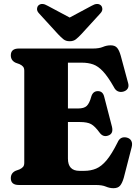

<svg xmlns="http://www.w3.org/2000/svg" viewBox="-20 -949 710 985"><path d="M35.5 -665Q35.5 -700 76.5 -700H455.5Q488.5 -700 507.8 -708.2Q527 -716.5 548 -716.5Q569.5 -716.5 580.5 -704Q591.5 -691.5 599.5 -663L637.5 -522Q642 -505.5 634.8 -494.2Q627.5 -483 612.5 -479Q598 -475 585 -480.5Q572 -486 563.5 -503.5Q533.5 -556 508.5 -582.8Q483.5 -609.5 458 -618.5Q432.5 -627.5 400.5 -627.5H328.5V-392.5H380.5Q411.5 -392.5 425.2 -405.8Q439 -419 448.5 -454Q457 -481.5 482 -481.5Q507.5 -481.5 514.5 -453L554.5 -298.5Q563 -263 535 -253.5Q509 -244 491 -268.5Q467 -301.5 447.5 -312.2Q428 -323 389.5 -323H328.5V-135.5Q328.5 -72.5 388 -72.5H411.5Q445.5 -72.5 473 -84Q500.5 -95.5 526.8 -126.8Q553 -158 583 -218Q596.5 -250.5 629.5 -243.5Q646.5 -239.5 653.5 -226.5Q660.5 -213.5 655.5 -194L615 -37Q607 -9.5 596 3.5Q585 16.5 562 16.5Q542.5 16.5 523 8.2Q503.5 0 471 0H76.5Q35.5 0 35.5 -35Q35.5 -61.5 60.5 -73L80 -80Q92 -85.5 98.2 -92.8Q104.5 -100 104.5 -114V-586Q104.5 -600 98.2 -607.2Q92 -614.5 80 -620L60.5 -627Q35.5 -638.5 35.5 -665ZM397.5 -774Q382 -757.5 369.5 -747.5Q357 -737.5 337.5 -737.5Q318 -737.5 305.5 -747.5Q293 -757.5 277.5 -774L181 -879.5Q169 -892 170 -903.8Q171 -915.5 177.5 -921.5Q195 -937 225 -919L337.5 -859L449.5 -919Q480 -937 497.5 -921.5Q504 -915.5 505 -903.8Q506 -892 494 -879.5Z"/></svg>

Font: Fraunces 72pt S050 Black
Style: Regular
Weight: 900
Version: Version 1.000; ttfautohint (v1.8.3)